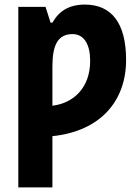

<svg xmlns="http://www.w3.org/2000/svg" viewBox="-20 -579 603 839"><path d="M60 240H209V16C414 -5 531 -133 531 -317C531 -480 466 -559 351 -559C282 -559 238 -531 209 -480H201L179 -549H60ZM209 -117V-289C209 -384 234 -430 297 -430C348 -430 374 -384 374 -313C374 -195 301 -128 209 -117Z"/></svg>

Font: Noto Sans Mono SemiCondensed ExtraBold
Style: Regular
Weight: 800
Width: 4
Designer: Monotype Design Team
Foundry: Monotype Imaging Inc.
Version: Version 2.014